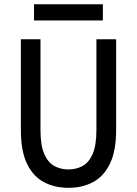

<svg xmlns="http://www.w3.org/2000/svg" viewBox="-20 -888 656 920"><path d="M308 12Q242 12 190.5 -15.2Q139 -42.5 109.5 -103.2Q80 -164 80 -265.5V-700H174V-265.5Q174 -191 192.2 -149.8Q210.5 -108.5 241 -92.2Q271.5 -76 308 -76Q344.5 -76 375 -92.2Q405.5 -108.5 423.8 -149.8Q442 -191 442 -265.5V-700H536.5V-265.5Q536.5 -165 507 -104Q477.5 -43 426 -15.5Q374.5 12 308 12ZM143 -790V-867.5H473V-790Z"/></svg>

Font: Overpass Mono Light Medium
Style: Regular
Weight: 500
Monospace: yes
Version: Version 4.000